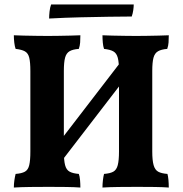

<svg xmlns="http://www.w3.org/2000/svg" viewBox="-20 -837 819 860"><path d="M204 -48 162 -93 568 -621 614 -581ZM42 3Q42 -13 44.5 -30Q47 -47 50 -58Q77 -60 91.5 -68Q106 -76 111 -97.5Q116 -119 116 -158V-519Q116 -558 111 -578.5Q106 -599 91.5 -607Q77 -615 50 -618Q46 -629 44 -646Q42 -663 42 -679Q60 -678 86.5 -677.5Q113 -677 142 -676.5Q171 -676 194 -676Q217 -676 243 -676.5Q269 -677 294.5 -677.5Q320 -678 340 -679Q340 -662 339 -647Q338 -632 333 -618Q306 -616 291.5 -607.5Q277 -599 271.5 -578.5Q266 -558 266 -519V-158Q266 -119 271.5 -97.5Q277 -76 292 -68Q307 -60 333 -58Q337 -48 338.5 -31Q340 -14 340 3Q314 1 277 0.5Q240 0 199 0Q158 0 115.5 0.5Q73 1 42 3ZM439 3Q439 -13 441 -30Q443 -47 446 -58Q473 -60 487.5 -68Q502 -76 507.5 -97.5Q513 -119 513 -158V-519Q513 -558 507.5 -578.5Q502 -599 487.5 -607Q473 -615 446 -618Q442 -629 440.5 -646Q439 -663 439 -679Q457 -678 483.5 -677.5Q510 -677 539 -676.5Q568 -676 590 -676Q613 -676 639.5 -676.5Q666 -677 691 -677.5Q716 -678 736 -679Q736 -662 735 -647Q734 -632 729 -618Q703 -616 688 -607.5Q673 -599 667.5 -578.5Q662 -558 662 -519V-158Q662 -119 668 -97.5Q674 -76 688.5 -68Q703 -60 730 -58Q733 -48 734.5 -31Q736 -14 736 3Q710 1 673 0.5Q636 0 595 0Q554 0 512 0.5Q470 1 439 3ZM579 -817Q579 -807 577 -792Q575 -777 570 -763Q526 -763 467.5 -762Q409 -761 341 -759.5Q273 -758 200 -754Q200 -768 202 -786Q204 -804 209 -817Z"/></svg>

Font: Vollkorn
Style: Bold
Weight: 700
Designer: Friedrich Althausen
Foundry: Friedrich Althausen
Version: Version 5.000